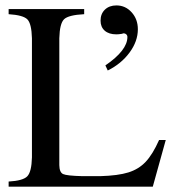

<svg xmlns="http://www.w3.org/2000/svg" viewBox="-20 -696 651 716"><path d="M293.9 -662.1V-643.1Q235.4 -640.1 219 -624.3Q202.6 -608.4 201.2 -553.2V-80.1Q201.7 -53.2 215.3 -46.9Q229 -40.5 287.1 -39.1H354Q420.4 -41 458.7 -53Q497.1 -64.9 523.2 -92.5Q549.3 -120.1 573.2 -173.8H598.1L549.8 0H12.2V-19Q65.9 -22 81.8 -38.6Q97.7 -55.2 99.1 -108.9V-553.2Q97.7 -607.4 82.3 -623.5Q66.9 -639.6 12.2 -643.1V-662.1ZM381.8 -433.1 373 -452.1Q455.1 -508.3 455.1 -558.1Q455.1 -564 450.9 -567.9Q446.8 -571.8 440.9 -571.8Q439 -571.8 434.1 -569.8Q422.4 -567.9 414.1 -567.9Q386.2 -567.9 370.6 -581.5Q355 -595.2 355 -619.1Q355 -644.5 371.3 -660.2Q387.7 -675.8 414.1 -675.8Q447.8 -675.8 470.9 -650.1Q494.1 -624.5 494.1 -586.9Q494.1 -542 463.1 -500Q432.1 -458 381.8 -433.1Z"/></svg>

Font: Accordance
Style: Regular
Weight: 400
Version: Version 1.1 (build May 11, 2018) Miklal Software Solutions, 